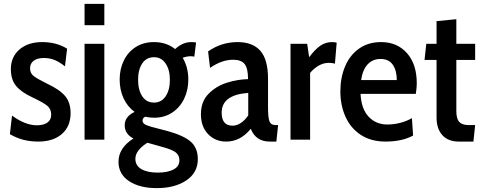

<svg xmlns="http://www.w3.org/2000/svg" viewBox="-20 -720 2490 990"><path d="M31 -28 42 -124Q110 -74 170 -74Q205 -74 224.5 -88Q244 -102 244 -129Q244 -157 225 -173.5Q206 -190 147 -218Q89 -245 62.5 -277.5Q36 -310 36 -364Q36 -426 80 -464.5Q124 -503 198 -503Q271 -503 326 -469L315 -378Q287 -400 262 -410.5Q237 -421 205 -421Q173 -421 154 -407Q135 -393 135 -368Q135 -343 153 -328.5Q171 -314 224 -288Q288 -258 316 -224.5Q344 -191 344 -137Q344 -68 299 -29Q254 10 178 10Q135 10 99.5 0.5Q64 -9 31 -28Z M416 -700H518V-590H416ZM416 -494H518V0H416Z M1000 101Q1000 170 941 210Q882 250 788 250Q700 250 645.5 214Q591 178 591 114Q591 43 668 -6Q623 -29 623 -74Q623 -119 674 -143Q637 -170 617 -213.5Q597 -257 597 -310Q597 -364 618.5 -408Q640 -452 680 -477.5Q720 -503 774 -503Q838 -503 883 -467Q922 -503 966 -503Q979 -503 991 -501L982 -428Q972 -430 962 -430Q944 -430 922 -422Q951 -373 951 -310Q951 -256 929.5 -211Q908 -166 868 -139.5Q828 -113 774 -113Q752 -113 729 -118Q715 -112 715 -98Q715 -87 725.5 -80Q736 -73 761 -66L845 -44Q928 -21 964 11Q1000 43 1000 101ZM692 -309Q692 -256 713.5 -223.5Q735 -191 774 -191Q812 -191 834 -223.5Q856 -256 856 -309Q856 -360 834 -392.5Q812 -425 774 -425Q735 -425 713.5 -393Q692 -361 692 -309ZM905 107Q905 81 887 66.5Q869 52 822 39L740 16Q678 55 678 99Q678 134 709 152Q740 170 793 170Q844 170 874.5 154Q905 138 905 107Z M1016 -131Q1016 -197 1056 -237Q1096 -277 1151.5 -294Q1207 -311 1259 -312Q1259 -367 1241.5 -389.5Q1224 -412 1182 -412Q1124 -412 1063 -370L1053 -455Q1122 -503 1205 -503Q1283 -503 1322.5 -458Q1362 -413 1362 -314V-168Q1362 -113 1369.5 -94Q1377 -75 1401 -75H1414L1405 10H1371Q1299 10 1273 -56Q1220 10 1146 10Q1090 10 1053 -28.5Q1016 -67 1016 -131ZM1260 -125V-241Q1123 -231 1123 -139Q1123 -72 1179 -72Q1201 -72 1222 -86Q1243 -100 1260 -125Z M1478 -494H1564L1574 -425Q1605 -466 1632 -484.5Q1659 -503 1692 -503Q1706 -503 1716 -500L1707 -392Q1689 -396 1676 -396Q1648 -396 1623 -381.5Q1598 -367 1579 -344V0H1478Z M2124 -236H1839Q1843 -158 1881 -118Q1919 -78 1977 -78Q2010 -78 2043.5 -86.5Q2077 -95 2104 -111L2110 -21Q2053 10 1968 10Q1893 10 1840.5 -24.5Q1788 -59 1761.5 -118Q1735 -177 1735 -249Q1735 -320 1759.5 -378Q1784 -436 1831.5 -469.5Q1879 -503 1945 -503Q2028 -503 2078.5 -446Q2129 -389 2129 -290Q2129 -268 2124 -236ZM2026 -307Q2026 -356 2005.5 -386Q1985 -416 1942 -416Q1902 -416 1876 -388.5Q1850 -361 1842 -307Z M2231 -113V-411H2169L2178 -494H2231V-611L2333 -621V-494H2430V-411H2333V-146Q2333 -108 2348 -91.5Q2363 -75 2397 -75H2430L2421 10H2346Q2290 10 2260.5 -23.5Q2231 -57 2231 -113Z"/></svg>

Font: Cabin Condensed Medium
Style: Regular
Weight: 500
Width: 3
Version: Version 2.001